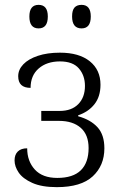

<svg xmlns="http://www.w3.org/2000/svg" viewBox="-20 -761 508 791"><path d="M40 -100Q40 -124 53.5 -137Q67 -150 92 -150Q92 -97 123.5 -62.5Q155 -28 216 -28Q281 -28 313 -59.5Q345 -91 345 -151Q345 -206 312.5 -234.5Q280 -263 223 -263H150V-304H226Q275 -304 302.5 -332Q330 -360 330 -407Q330 -450 305 -479Q280 -508 227 -508Q173 -508 139.5 -479Q106 -450 106 -399Q55 -399 55 -447Q55 -474 76 -496Q97 -518 136 -531Q175 -544 227 -544Q306 -544 350 -508.5Q394 -473 394 -412Q394 -363 369 -331.5Q344 -300 302 -286V-282Q353 -268 381.5 -237Q410 -206 410 -150Q410 -79 362 -34.5Q314 10 214 10Q152 10 113 -7.5Q74 -25 57 -50Q40 -75 40 -100ZM101 -693Q101 -741 139 -741Q177 -741 177 -693Q177 -644 139 -644Q101 -644 101 -693ZM277 -693Q277 -719 287 -730Q297 -741 316 -741Q354 -741 354 -693Q354 -644 316 -644Q277 -644 277 -693Z"/></svg>

Font: Noto Serif Light
Style: Regular
Weight: 300
Designer: Monotype Design Team
Foundry: Monotype Imaging Inc.
Version: Version 1.001